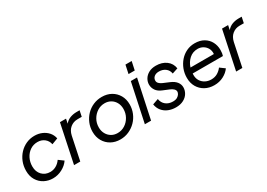

<svg xmlns="http://www.w3.org/2000/svg" viewBox="-0 -1511 3195 2299"><g transform="rotate(-30 1597.5 -361.5)"><path d="M273 12Q209 12 155 -16.5Q101 -45 68.5 -98.5Q36 -152 36 -227Q36 -294 59 -351Q82 -408 122.5 -451Q163 -494 216.5 -518Q270 -542 331 -542Q387 -542 434 -521.5Q481 -501 512.5 -464.5Q544 -428 554 -378L469 -346Q459 -397 420 -428Q381 -459 326 -459Q268 -459 223 -428.5Q178 -398 152.5 -347Q127 -296 127 -235Q127 -162 170.5 -116.5Q214 -71 283 -71Q326 -71 364 -92Q402 -113 430 -153L497 -104Q463 -53 402 -20.5Q341 12 273 12Z M568 0 679 -530H763L750 -468Q781 -505 823 -520.5Q865 -536 911 -536H954L937 -455H878Q821 -455 778 -420Q735 -385 721 -320L654 0Z M1205 12Q1134 12 1078.5 -19Q1023 -50 991 -105.5Q959 -161 959 -234Q959 -297 982.5 -353Q1006 -409 1047 -451.5Q1088 -494 1143 -518Q1198 -542 1262 -542Q1334 -542 1389.5 -511Q1445 -480 1477 -425Q1509 -370 1509 -298Q1509 -235 1485.5 -178.5Q1462 -122 1420 -79.5Q1378 -37 1323 -12.5Q1268 12 1205 12ZM1214 -71Q1270 -71 1316 -100.5Q1362 -130 1389.5 -179.5Q1417 -229 1417 -289Q1417 -338 1396 -376.5Q1375 -415 1338 -437Q1301 -459 1254 -459Q1198 -459 1152 -429.5Q1106 -400 1078 -351Q1050 -302 1050 -242Q1050 -192 1071.5 -153.5Q1093 -115 1129.5 -93Q1166 -71 1214 -71Z M1678 -618 1703 -735H1789L1764 -618ZM1547 0 1660 -532H1746L1633 0Z M1973 12Q1918 12 1871 -7Q1824 -26 1792.5 -63.5Q1761 -101 1752 -156L1832 -184Q1841 -129 1880 -98Q1919 -67 1976 -67Q2014 -67 2036.5 -80.5Q2059 -94 2069.5 -112Q2080 -130 2080 -144Q2080 -165 2061.5 -183Q2043 -201 2012 -213L1932 -246Q1877 -268 1852 -305Q1827 -342 1827 -385Q1827 -425 1848.5 -461Q1870 -497 1911 -519.5Q1952 -542 2011 -542Q2094 -542 2151 -500Q2208 -458 2219 -385L2140 -359Q2132 -408 2095.5 -435.5Q2059 -463 2007 -463Q1966 -463 1941 -442.5Q1916 -422 1916 -388Q1916 -367 1932.5 -350Q1949 -333 1977 -321L2062 -285Q2116 -262 2142 -228Q2168 -194 2168 -153Q2168 -111 2145.5 -73Q2123 -35 2079 -11.5Q2035 12 1973 12Z M2504 12Q2433 12 2378 -18.5Q2323 -49 2291.5 -103Q2260 -157 2260 -229Q2260 -292 2281.5 -348Q2303 -404 2341.5 -448Q2380 -492 2432.5 -517Q2485 -542 2546 -542Q2620 -542 2671.5 -511.5Q2723 -481 2749.5 -430.5Q2776 -380 2776 -320Q2776 -294 2773 -274.5Q2770 -255 2765 -240H2347Q2346 -229 2346 -218Q2346 -172 2367.5 -138Q2389 -104 2425.5 -85Q2462 -66 2506 -66Q2556 -66 2593.5 -88.5Q2631 -111 2655 -144L2722 -95Q2689 -48 2631.5 -18Q2574 12 2504 12ZM2545 -466Q2476 -466 2428 -423Q2380 -380 2360 -315H2683Q2687 -359 2668.5 -393Q2650 -427 2617 -446.5Q2584 -466 2545 -466Z M2809 0 2920 -530H3004L2991 -468Q3022 -505 3064 -520.5Q3106 -536 3152 -536H3195L3178 -455H3119Q3062 -455 3019 -420Q2976 -385 2962 -320L2895 0Z"/></g></svg>

Font: Plus Jakarta Display
Style: Italic
Weight: 400
Italic angle: -12°
Designer: Gumpita Rahayu
Foundry: Tokotype Studio
Version: Version 1.000